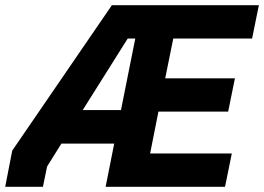

<svg xmlns="http://www.w3.org/2000/svg" viewBox="-43 -718 1015 738"><path d="M-23 0H122L138 -78L193 -166H396L363 0H822L848 -128H534L566 -289H834L860 -417H592L623 -570H926L952 -698H387L4 -139ZM275 -295 448 -570H477L422 -295Z"/></svg>

Font: Braiins Sans
Style: Bold Italic
Weight: 700
Italic angle: -11.31°
Designer: Mike Abbink, Paul van der Laan, Pieter van Rosmalen, Jiri Chlebus, Lubos Buracinsky
Foundry: Bold Monday, Sudetype
Version: Version 1.000;hotconv 1.0.109;makeotfexe 2.5.65596